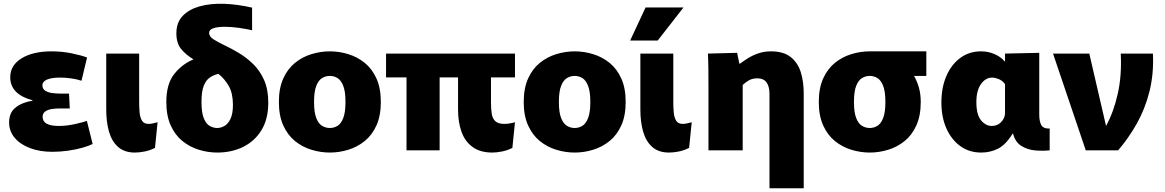

<svg xmlns="http://www.w3.org/2000/svg" viewBox="-20 -808 6261 1032"><path d="M261 8Q195 8 142.5 -11.5Q90 -31 59.5 -66.5Q29 -102 29 -150Q29 -202 63 -229.5Q97 -257 155 -267V-269Q35 -301 35 -393Q35 -457 96 -494.5Q157 -532 257 -532Q313 -532 364.5 -521.5Q416 -511 448 -499L418 -374Q395 -382 363.5 -386.5Q332 -391 303 -391Q258 -391 233 -380.5Q208 -370 208 -349Q208 -329 224.5 -319.5Q241 -310 263.5 -307.5Q286 -305 303 -305H351L355 -225H297Q279 -225 258.5 -222Q238 -219 223.5 -209Q209 -199 209 -180Q209 -131 296 -131Q336 -131 378 -140Q420 -149 447 -158L478 -34Q458 -24 423 -14Q388 -4 345.5 2Q303 8 261 8Z M813 -13Q785 1 756.5 6.5Q728 12 705 12Q649 12 615 -18Q581 -48 566 -100Q551 -152 551 -219V-520H728V-256Q728 -229 730.5 -202.5Q733 -176 743.5 -159Q754 -142 779 -142Q789 -142 803 -145Q817 -148 827 -151Z M1422 -256Q1422 -168 1385.5 -108.5Q1349 -49 1287 -18.5Q1225 12 1148 12Q1098 12 1049 -3Q1000 -18 960.5 -50Q921 -82 897.5 -134Q874 -186 874 -260Q874 -356 916 -409.5Q958 -463 1020 -489Q981 -512 954.5 -543.5Q928 -575 928 -629Q928 -687 962 -722.5Q996 -758 1053.5 -774Q1111 -790 1184 -787.5Q1257 -785 1335 -767V-645Q1302 -653 1262.5 -658.5Q1223 -664 1187 -664Q1151 -664 1127.5 -656.5Q1104 -649 1104 -631Q1104 -612 1127 -597Q1150 -582 1186 -565Q1222 -548 1262.5 -524Q1303 -500 1339.5 -465Q1376 -430 1399 -379Q1422 -328 1422 -256ZM1063 -260Q1063 -204 1075 -173.5Q1087 -143 1106.5 -131.5Q1126 -120 1148 -120Q1166 -120 1185.5 -130.5Q1205 -141 1218.5 -168.5Q1232 -196 1232 -244Q1232 -307 1209.5 -346Q1187 -385 1154 -411Q1128 -405 1107.5 -391Q1087 -377 1075 -346.5Q1063 -316 1063 -260Z M1753 12Q1703 12 1654 -3Q1605 -18 1565.5 -50Q1526 -82 1502.5 -134Q1479 -186 1479 -260Q1479 -334 1502.5 -386Q1526 -438 1565.5 -470Q1605 -502 1654 -517Q1703 -532 1753 -532Q1803 -532 1852 -517Q1901 -502 1940.5 -470Q1980 -438 2003.5 -386Q2027 -334 2027 -260Q2027 -186 2003.5 -134Q1980 -82 1940.5 -50Q1901 -18 1852 -3Q1803 12 1753 12ZM1753 -120Q1775 -120 1794 -131.5Q1813 -143 1825 -173.5Q1837 -204 1837 -260Q1837 -316 1825 -346.5Q1813 -377 1794 -388.5Q1775 -400 1753 -400Q1731 -400 1711.5 -388.5Q1692 -377 1680 -346.5Q1668 -316 1668 -260Q1668 -204 1680 -173.5Q1692 -143 1711.5 -131.5Q1731 -120 1753 -120Z M2343 0H2165V-392H2055V-520H2748V-392H2619V-256Q2619 -223 2623 -197Q2627 -171 2642.5 -156.5Q2658 -142 2691 -142Q2715 -142 2748 -151L2734 -13Q2706 1 2677 6.5Q2648 12 2626 12Q2561 12 2520 -18Q2479 -48 2460.5 -100Q2442 -152 2442 -219V-392H2343Z M3069 12Q3019 12 2970 -3Q2921 -18 2881.5 -50Q2842 -82 2818.5 -134Q2795 -186 2795 -260Q2795 -334 2818.5 -386Q2842 -438 2881.5 -470Q2921 -502 2970 -517Q3019 -532 3069 -532Q3119 -532 3168 -517Q3217 -502 3256.5 -470Q3296 -438 3319.5 -386Q3343 -334 3343 -260Q3343 -186 3319.5 -134Q3296 -82 3256.5 -50Q3217 -18 3168 -3Q3119 12 3069 12ZM3069 -120Q3091 -120 3110 -131.5Q3129 -143 3141 -173.5Q3153 -204 3153 -260Q3153 -316 3141 -346.5Q3129 -377 3110 -388.5Q3091 -400 3069 -400Q3047 -400 3027.5 -388.5Q3008 -377 2996 -346.5Q2984 -316 2984 -260Q2984 -204 2996 -173.5Q3008 -143 3027.5 -131.5Q3047 -120 3069 -120Z M3684 -13Q3656 1 3627.5 6.5Q3599 12 3576 12Q3520 12 3486 -18Q3452 -48 3437 -100Q3422 -152 3422 -219V-520H3599V-256Q3599 -229 3601.5 -202.5Q3604 -176 3614.5 -159Q3625 -142 3650 -142Q3660 -142 3674 -145Q3688 -148 3698 -151ZM3367 -590 3450 -768H3654L3515 -590Z M3788 -342Q3788 -393 3787.5 -437.5Q3787 -482 3785 -520L3942 -524L3954 -466H3958Q3975 -479 3999.5 -494.5Q4024 -510 4055.5 -521Q4087 -532 4124 -532Q4192 -532 4230.5 -501Q4269 -470 4284.5 -419Q4300 -368 4300 -306V204H4116V-302Q4116 -387 4051 -387Q4024 -387 4005 -376Q3986 -365 3972 -351V0H3788Z M4655 12Q4605 12 4556 -3Q4507 -18 4467.5 -50Q4428 -82 4404.5 -134Q4381 -186 4381 -260Q4381 -334 4404.5 -386Q4428 -438 4467.5 -470Q4507 -502 4556 -517Q4605 -532 4655 -532H4656H4959V-400H4893Q4909 -372 4919 -337.5Q4929 -303 4929 -260Q4929 -186 4905.5 -134Q4882 -82 4842.5 -50Q4803 -18 4754 -3Q4705 12 4655 12ZM4655 -120Q4677 -120 4696 -131.5Q4715 -143 4727 -173.5Q4739 -204 4739 -260Q4739 -316 4727 -346.5Q4715 -377 4696 -388.5Q4677 -400 4655 -400Q4633 -400 4613.5 -388.5Q4594 -377 4582 -346.5Q4570 -316 4570 -260Q4570 -204 4582 -173.5Q4594 -143 4613.5 -131.5Q4633 -120 4655 -120Z M5254 12Q5190 12 5142 -22.5Q5094 -57 5067 -117.5Q5040 -178 5040 -257Q5040 -338 5067 -400Q5094 -462 5142 -497Q5190 -532 5253 -532Q5292 -532 5326 -517Q5360 -502 5380 -478H5382V-520L5566 -524V-192Q5566 -157 5576.5 -136.5Q5587 -116 5622 -117V0Q5585 4 5544 0.5Q5503 -3 5470 -23.5Q5437 -44 5425 -90H5423Q5386 -30 5344.5 -9Q5303 12 5254 12ZM5311 -131Q5341 -131 5360.5 -151Q5380 -171 5382 -196V-356Q5368 -375 5348 -383Q5328 -391 5313 -391Q5278 -391 5253 -356.5Q5228 -322 5228 -259Q5228 -192 5253 -161.5Q5278 -131 5311 -131Z M5640 -520H5835L5925 -131Q5966 -206 5988 -304Q6010 -402 6004 -520H6177Q6182 -411 6158.5 -317Q6135 -223 6090.5 -144Q6046 -65 5990 0H5816Z"/></svg>

Font: Murecho ExtraBold
Style: Regular
Weight: 800
Designer: Neil Summerour
Foundry: Positype
Version: Version 1.010; ttfautohint (v1.8.3)